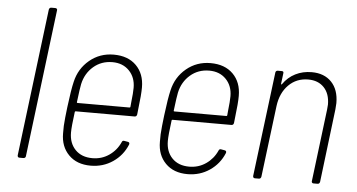

<svg xmlns="http://www.w3.org/2000/svg" viewBox="-50 -788 1643 883"><g transform="rotate(5 772.0 -346.0)"><path d="M58 -10 142 -690Q144 -700 153 -700H171Q176 -700 178.5 -697Q181 -694 180 -690L96 -10Q96 -6 93 -3Q90 0 85 0H67Q58 0 58 -10Z M529 -112Q532 -121 541 -119L558 -116Q567 -114 564 -104Q543 -53 498 -22.5Q453 8 396 8Q332 8 294.5 -30Q257 -68 257 -129Q256 -162 260.5 -202.5Q265 -243 266 -251Q276 -332 285 -369Q299 -431 346.5 -470.5Q394 -510 458 -510Q524 -510 562 -472Q600 -434 600 -371Q600 -337 592 -273L589 -245Q587 -235 578 -235H306Q302 -235 302 -231Q293 -164 293 -136Q293 -87 322 -57Q351 -27 401 -27Q444 -27 478 -50.5Q512 -74 529 -112ZM320 -362Q316 -344 308 -278Q307 -274 311 -274H551Q555 -274 555 -278L557 -300Q562 -342 562 -366Q562 -414 532.5 -444.5Q503 -475 455 -475Q404 -475 367.5 -443.5Q331 -412 320 -362Z M976 -112Q979 -121 988 -119L1005 -116Q1014 -114 1011 -104Q990 -53 945 -22.5Q900 8 843 8Q779 8 741.5 -30Q704 -68 704 -129Q703 -162 707.5 -202.5Q712 -243 713 -251Q723 -332 732 -369Q746 -431 793.5 -470.5Q841 -510 905 -510Q971 -510 1009 -472Q1047 -434 1047 -371Q1047 -337 1039 -273L1036 -245Q1034 -235 1025 -235H753Q749 -235 749 -231Q740 -164 740 -136Q740 -87 769 -57Q798 -27 848 -27Q891 -27 925 -50.5Q959 -74 976 -112ZM767 -362Q763 -344 755 -278Q754 -274 758 -274H998Q1002 -274 1002 -278L1004 -300Q1009 -342 1009 -366Q1009 -414 979.5 -444.5Q950 -475 902 -475Q851 -475 814.5 -443.5Q778 -412 767 -362Z M1497 -377Q1497 -368 1495 -348L1454 -10Q1452 0 1443 0H1424Q1420 0 1417.5 -3Q1415 -6 1416 -10L1457 -343Q1459 -359 1459 -367Q1459 -417 1432 -445.5Q1405 -474 1359 -474Q1305 -474 1268.5 -437.5Q1232 -401 1224 -340L1183 -10Q1181 0 1172 0H1154Q1145 0 1145 -10L1205 -492Q1205 -496 1208 -499Q1211 -502 1215 -502H1234Q1244 -502 1242 -492L1236 -444Q1236 -441 1237.5 -440.5Q1239 -440 1240 -442Q1263 -475 1297 -492Q1331 -509 1372 -509Q1430 -509 1463.5 -474Q1497 -439 1497 -377Z"/></g></svg>

Font: Barlow Semi Condensed ExLight
Style: Italic
Weight: 275
Width: 4
Italic angle: -7°
Designer: Jeremy Tribby
Foundry: Tribby Type
Version: Version 1.408